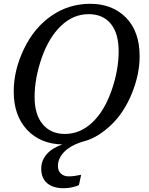

<svg xmlns="http://www.w3.org/2000/svg" viewBox="-20 -745 782 1005"><path d="M195.8 138.2Q195.8 96.2 223.6 63.2Q251.5 30.3 306.2 11.2Q190.4 8.3 121.1 -66.2Q51.8 -140.6 51.8 -266.1Q51.8 -377.4 105.5 -489Q159.2 -600.6 250 -662.8Q340.8 -725.1 452.1 -725.1Q568.4 -725.1 639.6 -652.6Q710.9 -580.1 710.9 -450.2Q710.9 -355.5 669.7 -254.6Q628.4 -153.8 560.3 -89.6Q492.2 -25.4 423.6 -6.6Q355 12.2 319.1 47.1Q283.2 82 283.2 124Q283.2 148.9 298.8 163.6Q314.5 178.2 339.8 178.2Q353.5 178.2 369.9 176Q386.2 173.8 404.8 169.9L393.1 224.1Q376 231.4 355.5 235.8Q335 240.2 313 240.2Q257.8 240.2 226.8 213.9Q195.8 187.5 195.8 138.2ZM319.8 -43.9Q398.9 -43.9 462.2 -103Q525.4 -162.1 563.2 -269.3Q601.1 -376.5 601.1 -477.1Q601.1 -569.8 560.1 -620.4Q519 -670.9 443.8 -670.9Q363.8 -670.9 299.8 -610.1Q235.8 -549.3 198.5 -442.4Q161.1 -335.4 161.1 -237.8Q161.1 -144.5 203.9 -94.2Q246.6 -43.9 319.8 -43.9Z"/></svg>

Font: Droid Serif
Style: Italic
Weight: 400
Italic angle: -12°
Designer: Monotype Design team
Foundry: Monotype Imaging Inc.
Version: Version 1.03